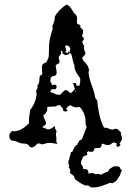

<svg xmlns="http://www.w3.org/2000/svg" viewBox="-20 -652 577 844"><path d="M299 14Q301 7 307.5 -4Q314 -15 321 -17Q321 -22 324 -25.5Q327 -29 329 -34L340 -40L361 -94L357 -103Q357 -111 356 -117Q355 -123 355 -131Q355 -135 352.5 -143.5Q350 -152 345.5 -160.5Q341 -169 336 -175.5Q331 -182 327 -182Q325 -182 322 -181Q319 -180 317 -180Q309 -180 303 -182.5Q297 -185 290 -189Q283 -188 278.5 -183.5Q274 -179 270 -174L278 -166L268 -161L258 -165Q258 -174 253 -179Q248 -184 243 -190Q232 -190 225 -184Q216 -184 206.5 -183.5Q197 -183 188 -182L187 -165Q184 -159 180.5 -154Q177 -149 171 -146Q171 -136 176.5 -127.5Q182 -119 182 -109Q182 -104 175 -100.5Q168 -97 166 -92Q173 -91 178.5 -88Q184 -85 190 -83Q199 -83 206 -87.5Q213 -92 220 -97H222V-87L229 -75Q226 -69 226 -62Q226 -54 227.5 -47Q229 -40 227 -32L232 -20Q224 -20 215.5 -22Q207 -24 199 -24Q190 -24 181 -21.5Q172 -19 164 -17Q160 -20 150 -22L144 -20Q139 -15 133 -9.5Q127 -4 120 -4Q114 -4 111.5 -6.5Q109 -9 106.5 -12.5Q104 -16 99 -18.5Q94 -21 84 -21Q70 -21 57.5 -27.5Q45 -34 31 -34Q21 -40 21 -54Q21 -67 33 -76Q36 -75 42 -75Q60 -75 78.5 -86.5Q97 -98 108 -112L107 -123Q107 -134 109.5 -145.5Q112 -157 112 -168Q118 -174 124 -185Q130 -196 134.5 -208Q139 -220 140.5 -232Q142 -244 138 -252Q143 -259 144.5 -263.5Q146 -268 144 -276Q152 -284 152.5 -295.5Q153 -307 155 -318L166 -326Q166 -334 165 -341Q164 -348 164 -356Q164 -367 170.5 -371.5Q177 -376 185 -380Q188 -388 190 -391.5Q192 -395 193 -398.5Q194 -402 194.5 -406.5Q195 -411 195 -420Q195 -436 195.5 -449Q196 -462 198 -474Q200 -486 203.5 -498.5Q207 -511 212 -527L210 -538Q221 -558 221 -579Q228 -593 244 -609Q260 -625 274 -632Q288 -625 296.5 -609Q305 -593 317 -583Q319 -575 318.5 -569Q318 -563 318 -555Q318 -548 322.5 -546Q327 -544 333 -542V-532L345 -520V-506L340 -494L349 -484Q349 -477 341 -469Q345 -458 348 -453.5Q351 -449 349 -437L355 -421V-413L341 -398L346 -386Q357 -375 363 -366.5Q369 -358 372 -343L369 -335Q372 -306 383 -278Q394 -250 399 -221L407 -211Q408 -198 410.5 -182Q413 -166 416.5 -149.5Q420 -133 425.5 -117.5Q431 -102 437 -91Q448 -91 456 -87.5Q464 -84 474 -82Q484 -86 491 -86Q496 -86 501.5 -80Q507 -74 512 -71L511 -67Q511 -61 513.5 -56Q516 -51 516 -46Q516 -33 505 -22L510 -15L500 -6L491 -11L494 -21Q492 -22 486 -24Q480 -26 479 -26Q473 -23 467.5 -18.5Q462 -14 455 -14Q448 -14 442 -16.5Q436 -19 430 -21L427 -18L426 -9Q421 -1 412.5 -1Q404 -1 396 -1Q394 9 388 15H373L368 12L361 20L364 25L362 30L353 32L350 35L344 37L343 38L344 43L338 53H339L336 58V69Q346 79 346 92L351 91L364 93Q369 101 369 109L370 111Q374 110 377 109.5Q380 109 384 109Q395 109 401 115L408 112L418 114L421 116L427 115Q434 110 441 107Q448 104 456 102Q458 93 465.5 88Q473 83 481 79Q486 79 491.5 79Q497 79 502 80L507 84L509 89V90L516 97Q510 107 507 120V119L506 121L492 142Q491 144 485 147Q479 150 477 153H469L466 151Q445 159 427 165.5Q409 172 386 172Q378 172 372.5 166.5Q367 161 356 164Q351 162 344 158.5Q337 155 330 150.5Q323 146 317 141.5Q311 137 308 133Q308 126 303.5 121Q299 116 294 113L295 114L288 109L289 94L282 83L284 77L285 76L280 67Q281 62 281 57.5Q281 53 284 49L287 34L289 31L290 25L292 23Q290 22 290 20Q290 18 293.5 16.5Q297 15 299 14ZM255 -428H247L249 -417Q247 -412 243 -408.5Q239 -405 238 -399L242 -382L240 -374Q230 -370 225 -365Q225 -357 227 -349Q229 -341 229 -333Q229 -317 210 -317L204 -312L201 -296L210 -277Q213 -278 215.5 -279Q218 -280 221 -280H223L230 -272L225 -260H207L200 -247Q211 -245 220.5 -240Q230 -235 241 -235Q245 -235 248 -238.5Q251 -242 254 -245.5Q257 -249 261.5 -252.5Q266 -256 273 -256L291 -242Q297 -246 301 -251.5Q305 -257 310 -262Q306 -267 305 -274Q304 -281 300 -286Q304 -287 314 -287L316 -276Q319 -275 322.5 -275Q326 -275 329 -275Q333 -287 333 -303Q333 -308 329 -313Q325 -318 320 -325.5Q315 -333 311 -342.5Q307 -352 307 -366Q302 -377 299.5 -389Q297 -401 294 -413L284 -422L285 -415Q283 -414 276.5 -412Q270 -410 268 -410Q263 -410 260 -413.5Q257 -417 253 -420ZM266 -448Q271 -438 271 -428L265 -424L280 -418L279 -425H287L289 -439L285 -447L272 -454ZM317 -251 310 -252V-251L311 -249H313Z"/></svg>

Font: ErikasBuero
Style: Regular
Weight: 400
Designer: Peter Wiegel
Foundry: Peter Wiegel
Version: Version 1.006